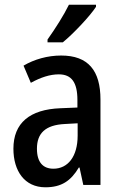

<svg xmlns="http://www.w3.org/2000/svg" viewBox="-20 -786 514 816"><path d="M388 -757V-766H273C251 -721 216 -666 182 -618V-606H247C292 -643 362 -717 388 -757ZM240 -550C182 -550 126 -534 80 -507L111 -434C153 -457 192 -470 230 -470C284 -470 309 -436 309 -361V-329L237 -326C106 -321 37 -263 37 -154C37 -60 84 10 173 10C241 10 281 -17 315 -74H318L334 0H407V-363C407 -486 355 -550 240 -550ZM256 -259 310 -262V-210C310 -120 268 -69 207 -69C164 -69 137 -95 137 -154C137 -219 172 -255 256 -259Z"/></svg>

Font: Noto Sans Tamil Condensed Medium
Style: Regular
Weight: 500
Width: 3
Designer: Jelle Bosma - Monotype Design Team
Foundry: Monotype Imaging Inc.
Version: Version 2.004